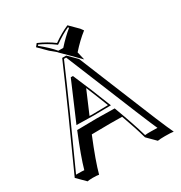

<svg xmlns="http://www.w3.org/2000/svg" viewBox="-199 -952 1084 1152"><g transform="rotate(-30 342.5 -376.0)"><path d="M235.4 -171.9Q173.8 -21.5 152.3 59.6Q139.6 56.6 107.4 56.6Q84 57.1 72.8 59.6L16.1 2.9Q186.5 -370.1 311 -658.2H338.9L395.5 -601.6Q430.7 -517.6 512.2 -315.9Q638.7 -2.9 669.4 59.6Q651.4 56.6 609.4 56.6Q576.2 56.6 559.6 59.6L502.9 2.9Q483.9 -66.4 445.8 -172.4Q398.4 -173.3 364.7 -173.3Q306.2 -173.3 235.4 -171.9ZM302.2 -703.6Q284.7 -718.8 263.7 -735.4L207 -792L223.1 -812Q283.7 -785.2 329.1 -751Q386.2 -791 436 -812L492.7 -755.4L507.3 -735.4Q457.5 -696.8 407.7 -640.6L420.9 -584L364.7 -640.6L308.1 -696.8Q304.7 -700.7 302.2 -703.6ZM278.8 -274.4Q293 -273.9 303.2 -273.9Q346.2 -273.9 407.2 -275.4Q377.4 -352.1 345.2 -429.7ZM307.6 -518.1 306.2 -522H304.2ZM169.9 -231.9 172.4 -238.3H178.7Q250.5 -239.7 308.1 -240.2Q355 -240.2 425.8 -238.3H432.1L434.6 -231.9Q484.4 -98.6 510.3 -8.3Q525.9 -10.3 553.2 -9.8Q581.5 -9.8 596.2 -8.8Q570.3 -64 395.5 -494.1Q357.9 -586.9 332.5 -647.9H317.4Q196.3 -367.7 32.7 -9.8Q40.5 -10.3 50.8 -9.8Q75.7 -9.8 88.9 -8.3Q111.8 -89.8 169.9 -231.9ZM416.5 -279.3 421.9 -265.6H407.7Q345.7 -264.2 303.2 -264.2Q286.1 -264.2 242.7 -265.1Q211.4 -265.6 198.2 -266.1H183.6L297.4 -531.7H312.5L314.9 -525.9Q370.1 -398.9 416.5 -279.3ZM312.5 -707H346.7Q393.1 -758.8 437 -793.9L432.6 -799.8Q386.2 -779.3 335 -742.7L328.6 -738.8L322.8 -743.2Q279.3 -775.4 226.1 -799.8L221.2 -793.5Q278.3 -748 312.5 -707Z"/></g></svg>

Font: Linux Biolinum Shadow O
Style: Regular
Weight: 400
Designer: Philipp H. Poll
Foundry: Philipp H. Poll
Version: Version 1.0.4